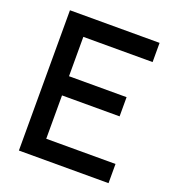

<svg xmlns="http://www.w3.org/2000/svg" viewBox="-131 -823 843 926"><g transform="rotate(20 290.0 -360.0)"><path d="M70 0V-720H530V-621.5H174.5V-419.5H470V-321H174.5V-98.5H530V0Z"/></g></svg>

Font: Cns Manrope SemBd
Style: Regular
Weight: 600
Designer: Mikhail Sharanda
Foundry: Mikhail Sharanda
Version: Version 4.504